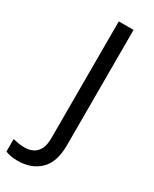

<svg xmlns="http://www.w3.org/2000/svg" viewBox="-308 -769 811 1013"><g transform="rotate(30 97.5 -262.0)"><path d="M-4 190Q-28 190 -46 186.5Q-64 183 -78 177V101Q-62 105 -44 108Q-26 111 -6 111Q19 111 41.5 101Q64 91 78 66Q92 41 92 -4V-714H182V-11Q182 92 131 141Q80 190 -4 190Z"/></g></svg>

Font: Noto Sans Deseret
Style: Regular
Weight: 400
Designer: Monotype Design Team
Foundry: Monotype Imaging Inc.
Version: Version 2.001; ttfautohint (v1.8.4.7-5d5b)